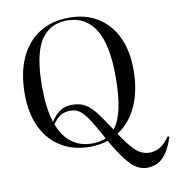

<svg xmlns="http://www.w3.org/2000/svg" viewBox="-98 -833 1031 1112"><g transform="rotate(-10 417.5 -276.5)"><path d="M681 191Q624 191 580 144Q536 97 479 -2Q455 5 429 9.5Q403 14 374 14Q276 14 203.5 -30.5Q131 -75 92 -157Q53 -239 53 -351Q53 -474 92.5 -562Q132 -650 206 -697Q280 -744 383 -744Q480 -744 550.5 -700Q621 -656 659.5 -575.5Q698 -495 698 -383Q698 -260 657 -170Q616 -80 542 -33Q583 30 620.5 68.5Q658 107 708 107Q738 107 767 91Q796 75 826 32L835 36Q816 96 791.5 130Q767 164 739 177.5Q711 191 681 191ZM524 -61Q557 -102 573 -175.5Q589 -249 589 -361Q589 -552 532 -641Q475 -730 368 -730Q264 -730 211.5 -647Q159 -564 159 -375Q159 -250 186 -166Q211 -204 240.5 -224Q270 -244 312 -244Q360 -244 392 -223.5Q424 -203 454 -162.5Q484 -122 524 -61ZM388 -3Q435 -3 470 -19Q429 -95 401.5 -137Q374 -179 350.5 -195.5Q327 -212 297 -212Q264 -212 239.5 -198.5Q215 -185 192 -150Q220 -76 270 -39.5Q320 -3 388 -3Z"/></g></svg>

Font: Literata 72pt
Style: Regular
Weight: 400
Designer: Latin by Veronika Burian and Jose Scaglione. Greek by Irene Vlachou. Cyrillic by Vera Evstafieva.
Foundry: TypeTogether
Version: Version 3.002